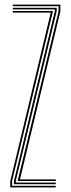

<svg xmlns="http://www.w3.org/2000/svg" viewBox="-20 -820 309 840"><path d="M57 -28 236 -770.2V-793H36V-800H244V-769.5L67.5 -35H224V-28ZM25 0V-27.8L202 -765H36V-772H212L33 -28V-7H224V0ZM41 -14V-28L220 -772V-779H36V-786H228V-771L49 -28V-21H224V-14Z"/></svg>

Font: Big Shoulders Inline Text Thin Thin
Style: Regular
Weight: 250
Version: Version 2.002